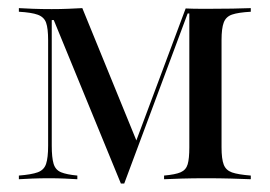

<svg xmlns="http://www.w3.org/2000/svg" viewBox="-20 -435 655 466"><path d="M273.4 10.5 110.5 -386.3H105.6V-81.5Q105.6 -52.4 110.1 -37.5Q114.5 -22.6 128.2 -16.9Q141.9 -11.3 167.7 -8.9V0Q154.8 -0.8 137.1 -1.6Q119.4 -2.4 99.2 -2.4Q77.4 -2.4 57.7 -1.6Q37.9 -0.8 25.8 0V-8.9Q56.5 -11.3 71.8 -16.9Q87.1 -22.6 91.9 -37.5Q96.8 -52.4 96.8 -81.5V-337.1Q96.8 -366.1 91.9 -379.8Q87.1 -393.5 71.8 -399.2Q56.5 -404.8 25.8 -406.5V-415.3Q38.7 -414.5 59.7 -413.7Q80.6 -412.9 105.6 -412.9Q126.6 -412.9 145.6 -413.7Q164.5 -414.5 179.8 -415.3L314.5 -85.5L303.2 -73.4L430.6 -414.5Q446.8 -413.7 462.9 -413.7Q479 -413.7 494.4 -413.7Q517.7 -413.7 544 -414.1Q570.2 -414.5 588.7 -415.3V-406.5Q558.1 -404.8 543.1 -399.6Q528.2 -394.4 523 -380.2Q517.7 -366.1 517.7 -337.9V-77.4Q517.7 -49.2 523 -35.5Q528.2 -21.8 543.1 -16.5Q558.1 -11.3 588.7 -8.9V0Q569.4 -0.8 541.1 -1.6Q512.9 -2.4 480.6 -2.4Q447.6 -2.4 421 -1.6Q394.4 -0.8 378.2 0V-8.9Q405.6 -11.3 418.5 -16.9Q431.5 -22.6 435.5 -36.3Q439.5 -50 439.5 -77.4V-402.4H435.5L281.5 10.5Z"/></svg>

Font: Playfair 144pt
Style: Regular
Weight: 400
Designer: Claus Eggers Sørensen
Foundry: Claus Eggers Sørensen
Version: Version 2.001;gftools[0.9.30]